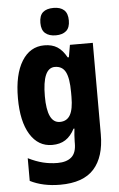

<svg xmlns="http://www.w3.org/2000/svg" viewBox="-65 -812 678 1095"><g transform="rotate(-5 274.5 -264.0)"><path d="M213 -560Q257 -560 287 -541Q317 -522 340 -480H347L359 -550H490V-26Q490 103 428.5 171.5Q367 240 235 240Q136 240 63 203V73Q107 95 147.5 105Q188 115 231 115Q282 115 310 91Q338 67 338 12V3Q338 -13 339.5 -34Q341 -55 343 -72H338Q316 -30 285 -10Q254 10 209 10Q129 10 83 -64.5Q37 -139 37 -272Q37 -408 84 -484Q131 -560 213 -560ZM262 -432Q191 -432 191 -270Q191 -117 264 -117Q304 -117 323 -150Q342 -183 342 -254V-280Q342 -360 323.5 -396Q305 -432 262 -432ZM284 -768Q323 -768 344 -749Q365 -730 365 -689Q365 -648 343.5 -629.5Q322 -611 284 -611Q246 -611 224 -629.5Q202 -648 202 -689Q202 -731 223 -749.5Q244 -768 284 -768Z"/></g></svg>

Font: Noto Sans Condensed ExtraBold
Style: Regular
Weight: 800
Width: 3
Designer: Monotype Design Team
Foundry: Monotype Imaging Inc.
Version: Version 2.013; ttfautohint (v1.8.4.7-5d5b)